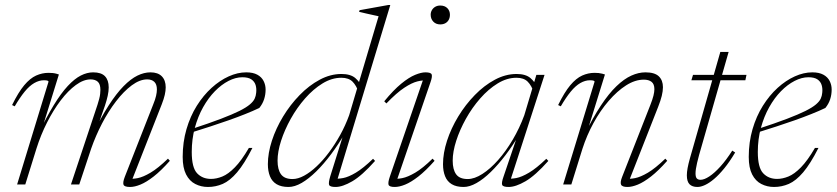

<svg xmlns="http://www.w3.org/2000/svg" viewBox="-20 -733 3325 763"><path d="M502 -11 490 -23Q506 -21 527.5 -25.2Q549 -29.5 578.2 -46.8Q607.5 -64 647.5 -102.5L655 -94Q619.5 -54 590.5 -31.5Q561.5 -9 538.2 0.5Q515 10 497 10Q474 10 470.8 0.8Q467.5 -8.5 476 -30.5L588.5 -317Q597 -337.5 600.2 -352Q603.5 -366.5 603.5 -377.5Q603.5 -398 593.2 -407.8Q583 -417.5 565 -417.5Q535.5 -417.5 503.5 -393.8Q471.5 -370 441 -330.2Q410.5 -290.5 385.2 -241.8Q360 -193 342.5 -143L295 0H262L367.5 -317Q371.5 -329.5 374.2 -340Q377 -350.5 378 -359.8Q379 -369 379 -376Q379 -398.5 368.8 -408Q358.5 -417.5 340 -417.5Q312 -417.5 281.2 -395Q250.5 -372.5 221.2 -334Q192 -295.5 167 -246.2Q142 -197 125 -143L80.5 0H48L173 -409Q171.5 -412 167 -413Q162.5 -414 154 -414Q135.5 -414 116.2 -403Q97 -392 78 -368.8Q59 -345.5 38.5 -310.5L28 -315.5Q53 -366.5 76.2 -394.2Q99.5 -422 123.5 -432.8Q147.5 -443.5 172.5 -443.5Q181 -443.5 189 -442.8Q197 -442 203.5 -440.2Q210 -438.5 214 -437L140.5 -200L131 -198Q164.5 -267.5 193.5 -315Q222.5 -362.5 249.2 -391.2Q276 -420 301 -432.8Q326 -445.5 350 -445.5Q382.5 -445.5 397.2 -430Q412 -414.5 412 -385.5Q412 -370.5 408 -352.2Q404 -334 397 -313L357.5 -200L348.5 -198Q381.5 -267 412 -314.2Q442.5 -361.5 471 -390.5Q499.5 -419.5 526 -432.5Q552.5 -445.5 578 -445.5Q607.5 -445.5 623 -429.8Q638.5 -414 638.5 -386Q638.5 -372.5 634.8 -356Q631 -339.5 623 -319Z M943 -426Q916.5 -426 888.2 -411.5Q860 -397 834 -370.5Q808 -344 787.2 -307Q766.5 -270 754.2 -225Q742 -180 742 -129Q742 -67 763.2 -44.5Q784.5 -22 818.5 -22Q840 -22 863.5 -31.5Q887 -41 913.2 -67.8Q939.5 -94.5 969 -145H983Q951 -82 922.2 -48.2Q893.5 -14.5 865.2 -2.2Q837 10 806.5 10Q779 10 756 -1.8Q733 -13.5 719.5 -39.8Q706 -66 706 -109.5Q706 -168 721 -219.5Q736 -271 762 -312.5Q788 -354 820.8 -383.8Q853.5 -413.5 889 -429.5Q924.5 -445.5 958.5 -445.5Q985.5 -445.5 1002.5 -436.2Q1019.5 -427 1027.5 -411.2Q1035.5 -395.5 1035.5 -377Q1035.5 -357 1029.5 -338.5Q1023.5 -320 1010.5 -304Q985.5 -292 954.8 -279.8Q924 -267.5 889.2 -255.2Q854.5 -243 817.2 -230.8Q780 -218.5 742.5 -207L743.5 -221Q812.5 -243.5 858.2 -261Q904 -278.5 931.5 -292.2Q959 -306 973 -318Q987 -330 992 -341Q997 -352 998 -364Q1000 -381 995.8 -395Q991.5 -409 979 -417.5Q966.5 -426 943 -426Z M1406 -364Q1396.5 -393 1381 -408.5Q1365.5 -424 1336.5 -424Q1298.5 -424 1261.8 -401.5Q1225 -379 1192.5 -342Q1160 -305 1135.5 -261Q1111 -217 1097 -173.5Q1083 -130 1083 -94.5Q1083 -59 1096.8 -40.2Q1110.5 -21.5 1142.5 -21.5Q1164 -21.5 1188.5 -34.8Q1213 -48 1238.2 -71.8Q1263.5 -95.5 1287.2 -127.2Q1311 -159 1331.8 -196.5Q1352.5 -234 1367.5 -275L1484.5 -668.5Q1475.5 -670.5 1462.8 -673.2Q1450 -676 1435.8 -679.2Q1421.5 -682.5 1407 -686L1409 -692.5L1522.5 -713H1531L1318 -10.5L1306.5 -23.5Q1322.5 -21.5 1343.8 -25.5Q1365 -29.5 1394 -46.8Q1423 -64 1462.5 -102L1470.5 -93.5Q1418.5 -35 1379.8 -12.5Q1341 10 1313.5 10Q1290.5 10 1287.8 1.5Q1285 -7 1292 -31L1347 -206.5H1352.5Q1325.5 -160 1296 -120.5Q1266.5 -81 1236.8 -51.8Q1207 -22.5 1179 -6.2Q1151 10 1126.5 10Q1097.5 10 1079.2 -1Q1061 -12 1052.8 -32.5Q1044.5 -53 1044.5 -80.5Q1044.5 -124.5 1060.5 -173.8Q1076.5 -223 1105 -270Q1133.5 -317 1170.8 -355.2Q1208 -393.5 1250.5 -416.2Q1293 -439 1337 -439Q1373 -439 1392 -422.8Q1411 -406.5 1424 -379Z M1529 -30.5 1664.5 -425.5 1677.5 -413Q1661 -415 1638.8 -409.5Q1616.5 -404 1586.5 -384.2Q1556.5 -364.5 1515.5 -322L1507 -330.5Q1543.5 -375 1574.2 -400.2Q1605 -425.5 1629.5 -435.5Q1654 -445.5 1670.5 -445.5Q1692.5 -445.5 1695.5 -437Q1698.5 -428.5 1691 -407L1555 -10.5L1542 -23Q1557.5 -21 1579 -25.2Q1600.5 -29.5 1630 -46.8Q1659.5 -64 1699 -102.5L1707 -94Q1671.5 -54 1642.5 -31.5Q1613.5 -9 1590.2 0.5Q1567 10 1548.5 10Q1526.5 10 1524 0.8Q1521.5 -8.5 1529 -30.5ZM1691.5 -674.5Q1691.5 -684.5 1696.5 -693Q1701.5 -701.5 1710 -706.2Q1718.5 -711 1729.5 -711Q1747.5 -711 1757.8 -700.5Q1768 -690 1768 -674.5Q1768 -663.5 1763.5 -654.8Q1759 -646 1750.2 -641Q1741.5 -636 1729.5 -636Q1712.5 -636 1702 -647Q1691.5 -658 1691.5 -674.5Z M1981 -31 2038.5 -200.5H2045Q2018 -155 1988.8 -116.5Q1959.5 -78 1930.2 -49.5Q1901 -21 1873.5 -5.5Q1846 10 1822.5 10Q1793.5 10 1775.2 -1Q1757 -12 1748.8 -32.5Q1740.5 -53 1740.5 -80.5Q1740.5 -124.5 1756.5 -173.8Q1772.5 -223 1801 -270Q1829.5 -317 1866.8 -355.2Q1904 -393.5 1946.5 -416.2Q1989 -439 2033 -439Q2069 -439 2088 -422.8Q2107 -406.5 2120 -379L2102 -364Q2092.5 -393 2077 -408.5Q2061.5 -424 2032.5 -424Q1994.5 -424 1957.8 -401.5Q1921 -379 1888.5 -342Q1856 -305 1831.5 -261Q1807 -217 1793 -173.5Q1779 -130 1779 -94.5Q1779 -59 1792.8 -40.2Q1806.5 -21.5 1838.5 -21.5Q1865.5 -21.5 1897 -41.8Q1928.5 -62 1959.5 -97Q1990.5 -132 2017.5 -177.8Q2044.5 -223.5 2063.5 -275L2099 -393.5L2111.5 -435.5H2144L2006.5 -11L1994.5 -23.5Q2010.5 -21.5 2031.8 -25.5Q2053 -29.5 2082.2 -46.8Q2111.5 -64 2151 -102L2159 -93.5Q2107 -35 2068 -12.5Q2029 10 2001.5 10Q1978.5 10 1975.5 1.5Q1972.5 -7 1981 -31Z M2208.5 -310.5 2198 -315.5Q2223 -366.5 2246.2 -394.2Q2269.5 -422 2293.5 -432.8Q2317.5 -443.5 2342.5 -443.5Q2351 -443.5 2358.8 -442.8Q2366.5 -442 2373.2 -440.2Q2380 -438.5 2384 -437L2310 -198.5L2302 -196Q2336 -265.5 2367.8 -313.5Q2399.5 -361.5 2429.8 -390.5Q2460 -419.5 2488.8 -432.5Q2517.5 -445.5 2545 -445.5Q2581.5 -445.5 2598 -429.8Q2614.5 -414 2614.5 -386.5Q2614.5 -371 2609.8 -351.8Q2605 -332.5 2595.5 -308.5L2478.5 -11L2466.5 -23Q2482.5 -21 2504 -25.2Q2525.5 -29.5 2554.8 -46.8Q2584 -64 2624 -102.5L2631.5 -94Q2596 -54 2567 -31.5Q2538 -9 2514.8 0.5Q2491.5 10 2473.5 10Q2452 10 2448 0.5Q2444 -9 2452.5 -30.5L2564.5 -316Q2573 -337.5 2576.8 -352.8Q2580.5 -368 2580.5 -378.5Q2580.5 -399 2569.2 -407.8Q2558 -416.5 2538.5 -416.5Q2504 -416.5 2468.2 -393.8Q2432.5 -371 2399 -332.2Q2365.5 -293.5 2338.5 -244Q2311.5 -194.5 2294.5 -141.5L2250.5 0H2218L2343 -409Q2341.5 -412 2337 -413Q2332.5 -414 2324 -414Q2305.5 -414 2286.2 -403Q2267 -392 2248 -368.8Q2229 -345.5 2208.5 -310.5Z M2727.5 -414 2734 -435.5H2946.5L2942 -414ZM2758 -116.5Q2753.5 -99.5 2750.2 -85.8Q2747 -72 2745.5 -61.8Q2744 -51.5 2744 -44Q2744 -29.5 2749 -24Q2754 -18.5 2764 -18.5Q2778.5 -18.5 2799 -32Q2819.5 -45.5 2843 -71.5Q2866.5 -97.5 2890 -134.5L2901.5 -127Q2879.5 -90 2858.2 -64Q2837 -38 2817.8 -21.8Q2798.5 -5.5 2781.8 2.2Q2765 10 2751.5 10Q2731 10 2720.2 -0.8Q2709.5 -11.5 2709.5 -36.5Q2709.5 -49 2712.5 -65.2Q2715.5 -81.5 2721.5 -103L2842.5 -526.5H2875.5Z M3192.5 -426Q3166 -426 3137.8 -411.5Q3109.5 -397 3083.5 -370.5Q3057.5 -344 3036.8 -307Q3016 -270 3003.8 -225Q2991.5 -180 2991.5 -129Q2991.5 -67 3012.8 -44.5Q3034 -22 3068 -22Q3089.5 -22 3113 -31.5Q3136.5 -41 3162.8 -67.8Q3189 -94.5 3218.5 -145H3232.5Q3200.5 -82 3171.8 -48.2Q3143 -14.5 3114.8 -2.2Q3086.5 10 3056 10Q3028.5 10 3005.5 -1.8Q2982.5 -13.5 2969 -39.8Q2955.5 -66 2955.5 -109.5Q2955.5 -168 2970.5 -219.5Q2985.5 -271 3011.5 -312.5Q3037.5 -354 3070.2 -383.8Q3103 -413.5 3138.5 -429.5Q3174 -445.5 3208 -445.5Q3235 -445.5 3252 -436.2Q3269 -427 3277 -411.2Q3285 -395.5 3285 -377Q3285 -357 3279 -338.5Q3273 -320 3260 -304Q3235 -292 3204.2 -279.8Q3173.5 -267.5 3138.8 -255.2Q3104 -243 3066.8 -230.8Q3029.5 -218.5 2992 -207L2993 -221Q3062 -243.5 3107.8 -261Q3153.5 -278.5 3181 -292.2Q3208.5 -306 3222.5 -318Q3236.5 -330 3241.5 -341Q3246.5 -352 3247.5 -364Q3249.5 -381 3245.2 -395Q3241 -409 3228.5 -417.5Q3216 -426 3192.5 -426Z"/></svg>

Font: Newsreader 24pt ExtraLight
Style: Italic
Weight: 250
Italic angle: -17°
Designer: Hugues Gentile
Foundry: Production Type
Version: Version 1.003